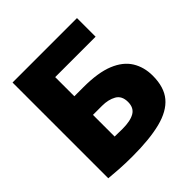

<svg xmlns="http://www.w3.org/2000/svg" viewBox="-194 -875 1028 1028"><g transform="rotate(-45 320.0 -361.0)"><path d="M230 6Q174 6 130.5 3Q87 0 55 -3V-728H543V-587H237V-442H306Q417 -442 484 -414.5Q551 -387 581.5 -337.5Q612 -288 612 -223Q612 -136 570.5 -86.5Q529 -37 444.5 -15.5Q360 6 230 6ZM296 -136Q356 -136 387.5 -154.5Q419 -173 419 -217Q419 -264 386 -282.5Q353 -301 306 -301H237V-137Q250 -137 264 -136.5Q278 -136 296 -136Z"/></g></svg>

Font: Murecho ExtraBold
Style: Regular
Weight: 800
Designer: Neil Summerour
Foundry: Positype
Version: Version 1.010; ttfautohint (v1.8.3)